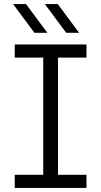

<svg xmlns="http://www.w3.org/2000/svg" viewBox="-20 -917 494 937"><path d="M52 0V-64H191V-636H52V-700H402V-636H263V-64H402V0ZM303 -757 199 -897H262L366 -757ZM148 -757 44 -897H107L211 -757Z"/></svg>

Font: MuseoModerno Light
Style: Regular
Weight: 300
Designer: Pablo Cosgaya, Héctor Gatti, Marcela Romero, and the Authors of The MuseoModerno Project.
Foundry: Omnibus-Type Team
Version: Version 1.001